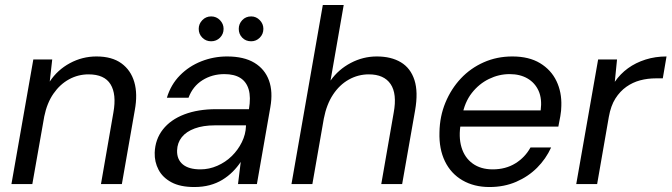

<svg xmlns="http://www.w3.org/2000/svg" viewBox="-20 -740 2700 772"><path d="M26 0 114 -501H190L180 -412Q211 -459 261 -486Q311 -513 368 -513Q430 -513 468 -485.5Q506 -458 520 -410Q534 -362 522 -297L470 0H386L436 -288Q449 -361 424.5 -401Q400 -441 336 -441Q294 -441 257.5 -421Q221 -401 195 -363.5Q169 -326 158 -272L110 0Z M761 12Q705 12 669.5 -7Q634 -26 617.5 -57.5Q601 -89 602 -126Q604 -180 635 -219.5Q666 -259 721 -280Q776 -301 849 -301H981Q989 -349 980 -380Q971 -411 946.5 -426.5Q922 -442 882 -442Q833 -442 794 -417.5Q755 -393 738 -347H651Q667 -400 703.5 -437Q740 -474 789.5 -493.5Q839 -513 893 -513Q961 -513 1003 -487.5Q1045 -462 1061.5 -416.5Q1078 -371 1067 -309L1013 0H937L948 -89Q934 -68 915.5 -49.5Q897 -31 874 -17Q851 -3 823 4.5Q795 12 761 12ZM786 -59Q821 -59 854 -73.5Q887 -88 912 -112.5Q937 -137 952.5 -168.5Q968 -200 969 -233V-236H844Q797 -236 763 -223.5Q729 -211 711 -188.5Q693 -166 692 -135Q691 -99 715 -79Q739 -59 786 -59ZM829 -574Q808 -574 793.5 -588.5Q779 -603 779 -624Q779 -644 793.5 -659Q808 -674 829 -674Q850 -674 864.5 -659Q879 -644 879 -624Q879 -603 864.5 -588.5Q850 -574 829 -574ZM990 -574Q968 -574 954 -588.5Q940 -603 940 -624Q940 -644 954 -659Q968 -674 990 -674Q1010 -674 1024.5 -659Q1039 -644 1039 -624Q1039 -603 1024.5 -588.5Q1010 -574 990 -574Z M1152 0 1278 -720H1362L1309 -416Q1341 -461 1390.5 -487Q1440 -513 1495 -513Q1553 -513 1592 -489.5Q1631 -466 1646.5 -418Q1662 -370 1649 -296L1597 0H1513L1563 -287Q1577 -363 1550.5 -402Q1524 -441 1463 -441Q1420 -441 1382.5 -420Q1345 -399 1319 -359.5Q1293 -320 1282 -263L1236 0Z M1948 12Q1886 12 1839.5 -15Q1793 -42 1769 -91.5Q1745 -141 1747 -208Q1748 -272 1771 -327.5Q1794 -383 1833 -424.5Q1872 -466 1925 -489.5Q1978 -513 2040 -513Q2107 -513 2151.5 -486Q2196 -459 2217.5 -414Q2239 -369 2237 -314Q2237 -296 2233 -273Q2229 -250 2225 -231H1812L1823 -296H2154Q2160 -343 2145.5 -375Q2131 -407 2101 -424.5Q2071 -442 2029 -442Q1986 -442 1946 -422.5Q1906 -403 1877 -366Q1848 -329 1838 -273L1833 -245Q1823 -190 1835.5 -148Q1848 -106 1880.5 -82.5Q1913 -59 1961 -59Q2013 -59 2052 -83Q2091 -107 2113 -147H2196Q2175 -101 2139.5 -65.5Q2104 -30 2055.5 -9Q2007 12 1948 12Z M2297 0 2385 -501H2461L2452 -411Q2474 -443 2505 -465.5Q2536 -488 2575.5 -500.5Q2615 -513 2660 -513L2645 -425H2618Q2584 -425 2554 -417Q2524 -409 2498.5 -391Q2473 -373 2454.5 -344Q2436 -315 2428 -270L2381 0Z"/></svg>

Font: DM Sans 18pt
Style: Italic
Weight: 400
Italic angle: -10°
Designer: Colophon Foundry, Jonny Pinhorn
Foundry: Colophon Foundry
Version: Version 4.004;gftools[0.9.30]